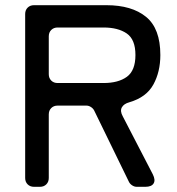

<svg xmlns="http://www.w3.org/2000/svg" viewBox="-20 -720 681 740"><path d="M77 -34V-666Q77 -681 86.5 -690.5Q96 -700 111 -700H390Q488 -700 543 -655Q598 -610 598 -508Q598 -443 571 -394Q544 -345 479 -326Q457 -320 449.5 -306Q442 -292 453 -272L569 -48Q580 -26 572 -13Q564 0 540 0H507Q498 0 489.5 -5.5Q481 -11 477 -19L343 -294Q339 -302 330.5 -307.5Q322 -313 313 -313H202Q187 -313 177.5 -303.5Q168 -294 168 -279V-34Q168 -19 158.5 -9.5Q149 0 134 0H111Q96 0 86.5 -9.5Q77 -19 77 -34ZM202 -400H379Q436 -400 469 -424Q502 -448 502 -508Q502 -568 468.5 -591Q435 -614 379 -614H202Q187 -614 177.5 -604.5Q168 -595 168 -580V-434Q168 -419 177.5 -409.5Q187 -400 202 -400Z"/></svg>

Font: Higure Gothic Medium
Style: Regular
Weight: 500
Designer: Yoshimichi Ohira
Foundry: Positype
Version: Version 1.000